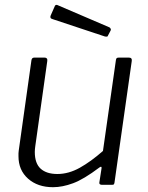

<svg xmlns="http://www.w3.org/2000/svg" viewBox="-20 -770 616 800"><path d="M201 10Q137 10 97 -25.5Q57 -61 57 -119Q57 -125 57 -131Q57 -137 58 -142L111 -519Q112 -525 115 -527.5Q118 -530 123 -530H166Q172 -530 175 -526.5Q178 -523 177 -516L127 -161Q126 -154 125.5 -148Q125 -142 125 -137Q125 -89 149.5 -67Q174 -45 219 -45Q266 -45 312.5 -71Q359 -97 409 -141L463 -520Q464 -526 466.5 -528Q469 -530 475 -530H517Q524 -530 527 -526.5Q530 -523 529 -516L457 -9Q456 -4 454.5 -2Q453 0 447 0H404Q399 0 396 -2.5Q393 -5 394 -10L403 -68Q404 -74 401.5 -75Q399 -76 394 -72Q329 -23 284.5 -6.5Q240 10 201 10ZM209 -746Q211 -749 213.5 -749.5Q216 -750 219 -749L436 -656Q439 -654 441 -650.5Q443 -647 441 -643L430 -622Q429 -618 426 -617.5Q423 -617 417 -618L200 -690Q192 -692 190.5 -696Q189 -700 191 -705Z"/></svg>

Font: Libre Franklin Light
Style: Italic
Weight: 300
Italic angle: -8°
Designer: Pablo Impallari, Rodrigo Fuenzalida, Nhung Nguyen
Foundry: Impallari Type
Version: Version 3.000